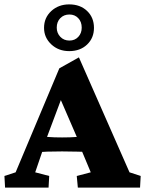

<svg xmlns="http://www.w3.org/2000/svg" viewBox="-23 -851 658 871"><path d="M0 0 -2.9 -52.7 47.9 -69.3 246.1 -541 335 -590.8 564.5 -69.3 615.2 -52.7 612.3 0H330.1L325.2 -52.7L388.7 -69.3L338.9 -188.5L328.1 -223.6L233.4 -442.4L264.6 -427.7L189.5 -227.5L180.7 -198.2L136.7 -69.3L200.2 -52.7L197.3 0ZM155.3 -161.1V-232.4Q174.8 -231.4 197.8 -229.5Q220.7 -227.5 258.8 -227.5Q296.9 -227.5 320.8 -229.5Q344.7 -231.4 364.3 -232.4V-162.1Q351.6 -162.1 326.7 -163.1Q301.8 -164.1 258.8 -164.1Q214.8 -164.1 191.4 -163.1Q168 -162.1 155.3 -161.1ZM291 -619.1Q242.2 -619.1 209.5 -649.9Q176.8 -680.7 176.8 -724.6Q176.8 -770.5 209.5 -800.8Q242.2 -831.1 291 -831.1Q340.8 -831.1 372.1 -801.3Q403.3 -771.5 403.3 -724.6Q403.3 -678.7 372.1 -648.9Q340.8 -619.1 291 -619.1ZM292 -667Q316.4 -667 332 -683.6Q347.7 -700.2 347.7 -725.6Q347.7 -752 332 -768.6Q316.4 -785.2 292 -785.2Q266.6 -785.2 250.5 -768.6Q234.4 -752 234.4 -725.6Q234.4 -701.2 250.5 -684.1Q266.6 -667 292 -667Z"/></svg>

Font: Crimson Pro ExtraBold
Style: Regular
Weight: 800
Designer: Jacques Le Bailly
Foundry: Baron von Fonthausen
Version: Version 1.003